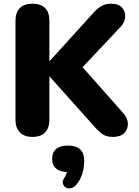

<svg xmlns="http://www.w3.org/2000/svg" viewBox="-20 -734 752 1042"><path d="M156 9Q112 9 88 -15.5Q64 -40 64 -84V-621Q64 -667 88 -690.5Q112 -714 156 -714Q201 -714 224.5 -690.5Q248 -667 248 -621V-403H250L493 -671Q512 -691 533.5 -702.5Q555 -714 582 -714Q624 -714 642.5 -692.5Q661 -671 659.5 -642.5Q658 -614 636 -590L394 -333V-408L648 -121Q674 -92 674 -61.5Q674 -31 653.5 -11Q633 9 593 9Q559 9 538.5 -4.5Q518 -18 494 -45L250 -318H248V-84Q248 -40 225 -15.5Q202 9 156 9ZM392 271Q380 285 364 287.5Q348 290 336 282.5Q324 275 321 260.5Q318 246 331 228Q339 215 344 199Q349 183 349 171L352 200Q308 200 285.5 181.5Q263 163 263 128Q263 93 285 74.5Q307 56 350 56Q393 56 415 76.5Q437 97 437 139Q437 162 432.5 185.5Q428 209 418 231Q408 253 392 271Z"/></svg>

Font: Nunito ExtraLight Black
Style: Regular
Weight: 900
Version: Version 3.602